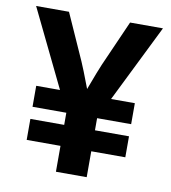

<svg xmlns="http://www.w3.org/2000/svg" viewBox="-76 -725 707 792"><g transform="rotate(10 277.5 -329.5)"><path d="M482.4 -108.4V-196.3H339.8V-247.1H482.4V-335H382.8L543 -659.2H405.3L320.3 -466.8Q311.5 -447.3 278.3 -358.4Q246.1 -443.4 235.4 -466.8L149.4 -659.2H11.7L168.9 -335H69.3V-247.1H210.9V-196.3H69.3V-108.4H210.9V0H339.8V-108.4Z"/></g></svg>

Font: Yaldevi Colombo
Style: Bold
Weight: 700
Designer: Sol Matas, Denzil Rajitha, Kosala Senevirathne and Pathum Egodawatta
Foundry: Mooniak
Version: Version 1.020 ; ttfautohint (v1.6)